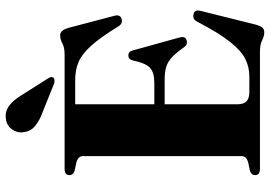

<svg xmlns="http://www.w3.org/2000/svg" viewBox="-160 -792 967 688"><g transform="rotate(-90 324.0 -447.5)"><path d="M41 -683Q41 -700 63.5 -700H473.5Q498 -700 513 -708Q528 -716 542 -716Q560 -716 568.5 -686.5L612 -521.5Q617.5 -501.5 601.5 -496Q583.5 -490 573 -509Q534 -572.5 504 -605.5Q474 -638.5 445.8 -650.2Q417.5 -662 383 -662H295V-378.5H371.5Q409 -378.5 425.8 -394.2Q442.5 -410 451.5 -454Q455.5 -471.5 469.5 -471.5Q484 -472 488 -455L534.5 -287Q539.5 -268 525 -263Q509.5 -258 500 -271Q480 -299.5 463.8 -314.8Q447.5 -330 429.2 -335.8Q411 -341.5 384.5 -341.5H295V-78.5Q295 -38 337.5 -38H394.5Q428 -38 457.2 -52.5Q486.5 -67 518.5 -107.2Q550.5 -147.5 591 -225Q599 -241.5 616 -238.5Q635.5 -234.5 629.5 -212.5L580 -14Q575.5 1.5 569.8 8.5Q564 15.5 552 15.5Q539.5 15.5 524.2 7.8Q509 0 483.5 0H63.5Q41 0 41 -17Q41 -31 57 -36L85.5 -42Q109 -48 109 -65.5V-634.5Q109 -652 85.5 -658L57 -664Q41 -669 41 -683ZM326 -856.5 387.5 -759.5Q395.5 -747.5 390.5 -740.5Q387 -736.5 380.8 -736.2Q374.5 -736 369.5 -737.5L266 -779Q237 -789.5 217.2 -805.5Q197.5 -821.5 194.5 -849.5Q191.5 -869 204.8 -888.2Q218 -907.5 243.5 -910.5Q268.5 -914 288.8 -899.2Q309 -884.5 326 -856.5Z"/></g></svg>

Font: Fraunces 72pt
Style: Bold
Weight: 700
Version: Version 1.000;[b76b70a41]